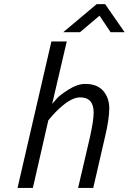

<svg xmlns="http://www.w3.org/2000/svg" viewBox="-20 -921 631 941"><path d="M290 -763.2 454.1 -900.9H495.1L590.8 -763.2H522L467.8 -844.2L372.1 -763.2ZM397.9 -509.8Q456.1 -509.8 485.8 -475.6Q515.6 -441.4 515.6 -390.1Q515.6 -338.4 495.1 -252L437 0H362.8L420.9 -249Q439 -331.1 439 -369.1Q439 -444.3 372.1 -443.8Q323.2 -443.8 252 -371.1Q235.8 -354 226.1 -341.8L216.8 -331.1L141.1 0H65.9L231.9 -717.8H307.1L235.8 -412.1Q244.6 -422.9 259.8 -439.5Q274.9 -456.1 317.4 -482.9Q359.9 -509.8 397.9 -509.8Z"/></svg>

Font: TitilliumWeb-Italic
Style: Italic
Weight: 400
Italic angle: -13°
Version: Version 1.001;PS 57.000;hotconv 1.0.70;makeotf.lib2.5.55311